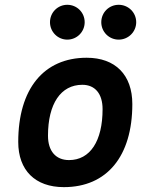

<svg xmlns="http://www.w3.org/2000/svg" viewBox="-20 -767 626 797"><path d="M245.1 9.8C423.8 9.8 529.3 -118.2 529.3 -335C529.3 -456.1 459 -527.3 339.8 -527.3C161.1 -527.3 55.7 -397.5 55.7 -177.7C55.7 -60.1 126 9.8 245.1 9.8ZM266.6 -102.5C211.4 -102.5 179.2 -140.1 179.2 -203.6C179.2 -336.4 232.4 -415 321.8 -415C375 -415 405.8 -377.4 405.8 -314C405.8 -181.2 354 -102.5 266.6 -102.5ZM472.7 -602.5C512.7 -602.5 545.4 -634.8 545.4 -674.8C545.4 -715.3 512.7 -747.1 472.7 -747.1C432.6 -747.1 400.4 -715.3 400.4 -674.8C400.4 -634.8 432.6 -602.5 472.7 -602.5ZM259.3 -602.5C299.3 -602.5 331.5 -634.8 331.5 -674.8C331.5 -715.3 299.3 -747.1 259.3 -747.1C219.7 -747.1 187.5 -715.3 187.5 -674.8C187.5 -634.8 219.7 -602.5 259.3 -602.5Z"/></svg>

Font: Cascadia Mono SemiBold
Style: Italic
Weight: 600
Italic angle: -10°
Monospace: yes
Designer: Aaron Bell
Foundry: Saja Typeworks
Version: Version 2404.023